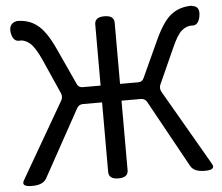

<svg xmlns="http://www.w3.org/2000/svg" viewBox="-53 -806 1003 866"><g transform="rotate(-5 449.0 -373.5)"><path d="M23 -28 222 -372Q231 -388 224 -405L153 -565Q127 -622 105 -640Q84 -658 62 -658Q30 -653 22 -696Q15 -740 55 -747Q108 -747 145 -718Q183 -690 220 -611L298 -441Q305 -424 324 -424H405V-701Q405 -734 449 -734Q493 -734 493 -701V-424H575Q594 -424 601 -441L679 -611Q716 -690 753 -718Q791 -747 844 -747L851 -745Q884 -740 876 -696Q868 -653 836 -658Q814 -658 792 -640Q771 -622 746 -565L674 -405Q667 -388 676 -372L875 -28Q891 0 840 0Q790 0 775 -29L608 -332Q599 -348 580 -348H493V-33Q493 0 449 0Q405 0 405 -33V-348H319Q300 -348 291 -332L124 -29Q109 0 58 0Q7 0 23 -28Z"/></g></svg>

Font: Swei Gothic CJK TC Regular
Style: Regular
Weight: 400
Version: Version 2.129